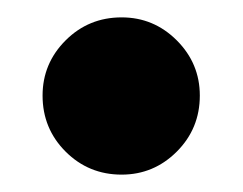

<svg xmlns="http://www.w3.org/2000/svg" viewBox="-20 -418 280 221"><path d="M210 -308Q210 -270 183.5 -243.5Q157 -217 120 -217Q82 -217 55.5 -243.5Q29 -270 29 -308Q29 -345 55.5 -371.5Q82 -398 120 -398Q157 -398 183.5 -371.5Q210 -345 210 -308Z"/></svg>

Font: Statis Sans
Style: Bold
Weight: 700
Designer: bBox Type GmbH
Foundry: bBox Type GmbH
Version: Version 1.000